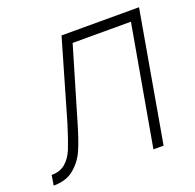

<svg xmlns="http://www.w3.org/2000/svg" viewBox="-122 -671 794 780"><g transform="rotate(-20 275.0 -281.0)"><path d="M556 -562.5 457.5 0H413.5L505 -518.5H253L162.5 -212.5Q152.5 -177.5 143 -149.5Q133.5 -121.5 124.5 -100.5Q106.5 -58 72 -29Q38 0 -17.5 0L-10.5 -43.5Q25.5 -43.5 49 -63Q72 -82.5 86.5 -117Q100.5 -152 121 -217.5L221 -562.5Z"/></g></svg>

Font: Russisch Sans ExtraLight
Style: Italic
Weight: 200
Width: 4
Italic angle: -10°
Designer: Michael Sharanda (font) & Cristiano Sobral (main changes)
Foundry: Michael Sharanda
Version: Version 2.00;September 8, 2020;FontCreator 13.0.0.2681 64-bi